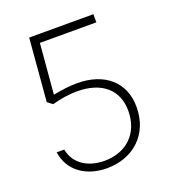

<svg xmlns="http://www.w3.org/2000/svg" viewBox="-132 -817 844 930"><g transform="rotate(-20 290.0 -352.0)"><path d="M262 10C395 10 497 -77 497 -221C497 -350 405 -427 265 -427C227 -427 190 -422 141 -413L163 -672H454V-714H123L96 -391L122 -371C169 -384 212 -390 252 -390C377 -390 453 -326 453 -217C453 -102 377 -28 263 -28C181 -28 112 -67 97 -146H58C73 -42 161 10 262 10Z"/></g></svg>

Font: Kathrein 35 Thin
Style: Regular
Weight: 250
Designer: Lazydogs Typefoundry, based on Open Sans by Ascender Corporation
Foundry: Lazydogs Typefoundry
Version: Version 1.003;PS 001.003;hotconv 1.0.88;makeotf.lib2.5.64775